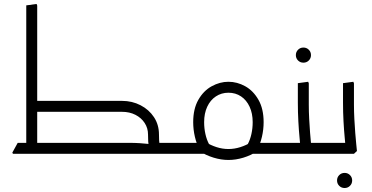

<svg xmlns="http://www.w3.org/2000/svg" viewBox="-20 -773 1871 965"><path d="M745 0V-55H865V0ZM865 0V-55Q877 -55 881 -47.5Q885 -40 885 -28Q885 -16 881 -8Q877 0 865 0ZM112 0V-746L164 -753L167 -745V0ZM45 0 42 -6 69 -55H179V0ZM149 -211V-266H530V-211ZM149 0V-55H530V0ZM724 -97Q724 -129 707 -155Q690 -181 660.5 -196Q631 -211 593 -211H458V-222L463 -266H593Q644 -266 686.5 -244Q729 -222 754 -184Q779 -146 779 -97ZM358 0 355 -6 381 -55H492V0ZM381 0V-55H632Q657 -55 681.5 -53.5Q706 -52 722 -50Q738 -48 738 -48V0ZM437 -211 434 -217 460 -266H571V-211ZM733 0Q731 -13 727.5 -36Q724 -59 724 -97H779Q779 -64 782 -45Q785 -26 787 -14L772 0Z M983 -22Q968 -49 959.5 -85.5Q951 -122 951 -159Q951 -226 977 -271.5Q1003 -317 1044 -339.5Q1085 -362 1128 -362Q1172 -362 1212.5 -339.5Q1253 -317 1279 -271.5Q1305 -226 1305 -159Q1305 -122 1296.5 -85.5Q1288 -49 1273 -22L1225 -48Q1237 -70 1243.5 -99Q1250 -128 1250 -159Q1250 -203 1234.5 -236.5Q1219 -270 1191.5 -288.5Q1164 -307 1128 -307Q1093 -307 1065 -288.5Q1037 -270 1021.5 -236.5Q1006 -203 1006 -159Q1006 -128 1012.5 -99Q1019 -70 1031 -48ZM865 0V-55H1021V0ZM1128 31Q1092 31 1054 19.5Q1016 8 981 -14L1011 -60Q1039 -43 1068.5 -33.5Q1098 -24 1128 -24Q1158 -24 1188 -33.5Q1218 -43 1245 -60L1275 -14Q1241 8 1203 19.5Q1165 31 1128 31ZM1234 0V-55H1391V0ZM865 0Q854 0 849.5 -8.5Q845 -17 845 -28Q845 -40 849.5 -47.5Q854 -55 865 -55ZM1391 0V-55Q1403 -55 1407 -47.5Q1411 -40 1411 -28Q1411 -16 1407 -8Q1403 0 1391 0Z M1505 -458Q1489 -458 1478 -469Q1467 -480 1467 -496Q1467 -512 1478 -523Q1489 -534 1505 -534Q1521 -534 1532 -523Q1543 -512 1543 -496Q1543 -480 1532 -469Q1521 -458 1505 -458Z M1511 0V-55H1618V0ZM1618 0V-55Q1630 -55 1634 -47.5Q1638 -40 1638 -28Q1638 -16 1634 -8Q1630 0 1618 0ZM1490 0V-32Q1489 -46 1485.5 -81.5Q1482 -117 1479.5 -163Q1477 -209 1477 -257V-355L1529 -362L1532 -354V-247Q1532 -211 1534 -174.5Q1536 -138 1538.5 -105Q1541 -72 1543.5 -48.5Q1546 -25 1547 -14L1532 0ZM1391 0V-55H1497V0ZM1391 0Q1380 0 1375.5 -8.5Q1371 -17 1371 -28Q1371 -40 1375.5 -47.5Q1380 -55 1391 -55Z M1712 172Q1696 172 1685 161Q1674 150 1674 134Q1674 118 1685 107Q1696 96 1712 96Q1728 96 1739 107Q1750 118 1750 134Q1750 150 1739 161Q1728 172 1712 172Z M1717 0V-32Q1716 -46 1712.5 -81.5Q1709 -117 1706.5 -163Q1704 -209 1704 -257V-355L1756 -362L1759 -354V-247Q1759 -211 1761 -174.5Q1763 -138 1765.5 -105Q1768 -72 1770.5 -48.5Q1773 -25 1774 -14L1759 0ZM1618 0V-55H1724V0ZM1618 0Q1607 0 1602.5 -8.5Q1598 -17 1598 -28Q1598 -40 1602.5 -47.5Q1607 -55 1618 -55Z"/></svg>

Font: Fustat Light
Style: Regular
Weight: 300
Designer: Mohamed Gaber, Khaled Hosny, Laura Garcia Mut
Foundry: Kief Type Foundry, Alif Type Foundry, Hard Type Foundry
Version: Version 1.007